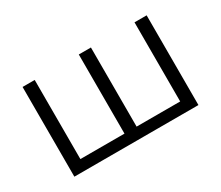

<svg xmlns="http://www.w3.org/2000/svg" viewBox="-96 -749 1121 973"><g transform="rotate(-30 464.0 -262.5)"><path d="M446 -62 430 -43V-525H501V-43L482 -62H775L756 -43V-525H827V0H101V-525H172V-43L154 -62Z"/></g></svg>

Font: MOST Montserrat
Style: Regular
Weight: 400
Designer: Julieta Ulanovsky
Foundry: Julieta Ulanovsky
Version: Version 8.000;March 11, 2024;FontCreator 15.0.0.2926 64-bit